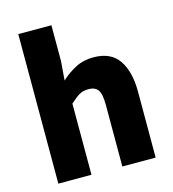

<svg xmlns="http://www.w3.org/2000/svg" viewBox="-117 -895 891 991"><g transform="rotate(-15 329.0 -399.5)"><path d="M72 -799H249V-607L241 -506Q243 -508 245 -509.5Q247 -511 249 -513Q279 -540 320 -561.5Q361 -583 415 -583Q508 -583 550 -521Q592 -459 592 -353V0H414V-329Q414 -389 398 -410Q382 -431 348 -431Q318 -431 297 -418Q276 -405 249 -380V0H72Z"/></g></svg>

Font: Kinto Sans Black
Style: Regular
Weight: 900
Designer: Authors: Ryoko NISHIZUKA  (kana & ideographs); Paul D. Hunt (Latin, Greek & Cyrillic); Wenlong ZHANG  (bopomofo); Sandol
Foundry: Adobe Systems Incorporated, ookami Inc.
Version: Version 0.001